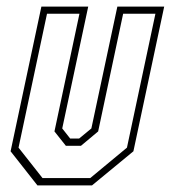

<svg xmlns="http://www.w3.org/2000/svg" viewBox="-20 -560 516 580"><path d="M93 0 12 -103 105 -540H246.5L168 -172L192 -141.5H219L256 -172L334.5 -540H476L383 -103L258 0ZM108.5 -22H252.5L363.5 -114L449.5 -518.5H352L276.5 -163L224.5 -119.5H179L144.5 -163L220 -518.5H122L36 -114Z"/></svg>

Font: Tourney Condensed ExtraLight
Style: Italic
Weight: 200
Width: 3
Italic angle: -12°
Designer: Tyler Finck
Foundry: Etcetera Type Co
Version: Version 1.010; ttfautohint (v1.8.3)